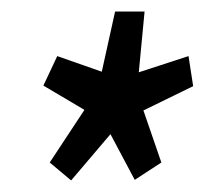

<svg xmlns="http://www.w3.org/2000/svg" viewBox="-20 -714 354 332"><path d="M103 -402 66 -433 126 -524 55 -566 79 -617 156 -590 179 -694H230L220 -589L306 -617L314 -565L228 -523L259 -433L213 -403L171 -482Z"/></svg>

Font: Georama Condensed SemiBold
Style: Italic
Weight: 600
Width: 3
Italic angle: -9°
Designer: Jean-Baptiste Levee
Foundry: Production Type
Version: Version 1.000